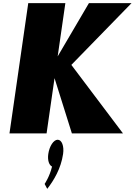

<svg xmlns="http://www.w3.org/2000/svg" viewBox="-20 -845 853 1216"><path d="M759 0 431.9 -434 812.9 -825H543.1L345.3 -488L393.9 -825H158.9L40 0H275L325.4 -350L435.3 0ZM345.1 40C319.8 40 293 80 285.8 130C280 170 290.8 201 309.6 210C293.9 275 262.6 320 262.6 320L279.2 351C319.9 299 366.2 223 379.6 130C386.8 80 371.5 40 345.1 40Z"/></svg>

Font: Blink
Style: WideObl
Weight: 400
Designer: Mew Too
Foundry: Cannot Into Space Fonts
Version: Version 001.000